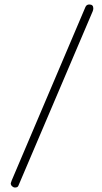

<svg xmlns="http://www.w3.org/2000/svg" viewBox="-20 -714 456 856"><path d="M47 122Q40 122 34 116.5Q28 111 28 103Q28 101 32 91L361 -683Q366 -694 378 -694Q396 -694 396 -677Q396 -670 393 -663L62 114Q59 122 47 122Z"/></svg>

Font: Comic Neue Light
Style: Regular
Weight: 300
Designer: Craig Rozynski
Foundry: Craig Rozynski
Version: Version 2.003